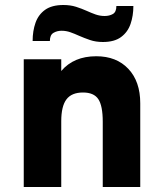

<svg xmlns="http://www.w3.org/2000/svg" viewBox="-20 -748 651 768"><path d="M75 0V-511H225V-464Q275 -523 365 -523Q446 -523 493.5 -472.5Q541 -422 541 -335V0H391V-261Q391 -325 373.2 -351.5Q355.5 -378 312 -378Q266.5 -378 245.8 -350.5Q225 -323 225 -263V0ZM391.5 -580Q363 -580 339.8 -588Q316.5 -596 296 -605Q278.5 -613 261.5 -619Q244.5 -625 226.5 -625Q208 -625 193.8 -616.5Q179.5 -608 179.5 -584H110.5Q110.5 -624 122 -656.8Q133.5 -689.5 160.5 -708.8Q187.5 -728 233.5 -728Q261.5 -728 284.2 -720.8Q307 -713.5 327 -704.5Q344.5 -696.5 362.2 -690.2Q380 -684 398.5 -684Q417.5 -684 431.5 -692Q445.5 -700 445.5 -724H513.5Q513.5 -685 502.2 -652.2Q491 -619.5 464.2 -599.8Q437.5 -580 391.5 -580Z"/></svg>

Font: Overpass Black
Style: Regular
Weight: 900
Designer: Delve Withrington, Dave Bailey, Thomas Jockin
Foundry: Delve Fonts LLC
Version: Version 4.000; ttfautohint (v1.8.3)